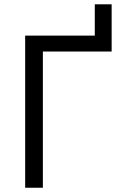

<svg xmlns="http://www.w3.org/2000/svg" viewBox="-20 -881 567 901"><path d="M424.8 -713.9V-860.8H503.9V-639.2H181.2V0H98.1V-713.9Z"/></svg>

Font: Open Sans ACDW
Style: acdw
Weight: 400
Foundry: Ascender Corporation
Version: Version 1.10